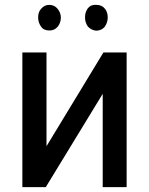

<svg xmlns="http://www.w3.org/2000/svg" viewBox="-20 -764 608 784"><path d="M135.7 -692.4Q135.7 -714.8 147.5 -727.5Q161.1 -744.1 180.7 -744.1Q202.1 -744.1 214.8 -728.5Q228.5 -711.9 228.5 -692.4Q228.5 -670.9 215.8 -655.3Q202.1 -638.7 180.7 -639.6Q158.2 -639.6 147.5 -655.3Q135.7 -672.9 135.7 -692.4ZM327.1 -692.4Q327.1 -714.8 338.9 -730.5Q351.6 -746.1 374 -744.1Q396.5 -744.1 409.2 -727.5Q419.9 -713.9 419.9 -692.4Q419.9 -672.9 408.2 -655.3Q395.5 -639.6 374 -638.7Q354.5 -639.6 338.9 -655.3Q327.1 -672.9 327.1 -692.4ZM169.9 -167 402.3 -549.8H497.1V0H399.4V-380.9L167 0H71.3V-549.8H169.9Z"/></svg>

Font: RobotoJAA
Style: Medium
Weight: 500
Version: Version 2.05; 2016-11-05